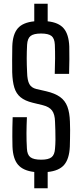

<svg xmlns="http://www.w3.org/2000/svg" viewBox="-20 -919 441 1031"><path d="M164 92V4.5Q104 -2.5 76.8 -34.5Q49.5 -66.5 47 -131.5Q46.5 -160 46.2 -184.8Q46 -209.5 46.5 -234.8Q47 -260 48 -289.5H124.5Q122.5 -245 122.2 -204.2Q122 -163.5 124.5 -121.5Q126 -88 143.2 -74.8Q160.5 -61.5 201.5 -61.5Q240 -61.5 256.8 -74.8Q273.5 -88 275.5 -121.5Q277.5 -143 277.8 -168.2Q278 -193.5 277.2 -218.5Q276.5 -243.5 275.5 -265.5Q274.5 -305.5 259.5 -325.5Q244.5 -345.5 210.5 -354L155 -367.5Q114 -377.5 90.5 -396.8Q67 -416 57 -448.5Q47 -481 45.5 -531Q45 -563.5 45.2 -598.8Q45.5 -634 46 -670Q48 -734.5 75.2 -766.5Q102.5 -798.5 164 -804.5V-899H236V-804.5Q295 -798.5 322.2 -766.5Q349.5 -734.5 352 -669Q353 -638 352.5 -600.8Q352 -563.5 351 -522.5H274Q275.5 -568.5 275.8 -606Q276 -643.5 274.5 -679Q273 -712.5 256.5 -725.8Q240 -739 200.5 -739Q161 -739 144.2 -725.8Q127.5 -712.5 125.5 -679Q123.5 -641 123.5 -605.5Q123.5 -570 125.5 -531Q126.5 -488 137.5 -467.8Q148.5 -447.5 175.5 -441L228 -429Q275 -418 302.2 -398.5Q329.5 -379 341.8 -346.5Q354 -314 355.5 -265.5Q356.5 -244.5 356.5 -221.2Q356.5 -198 356 -175Q355.5 -152 355 -131.5Q352 -66 324.5 -33.8Q297 -1.5 236 4.5V92Z"/></svg>

Font: Big Shoulders Text Thin
Style: Regular
Weight: 400
Version: Version 2.002